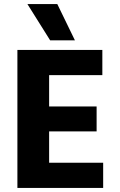

<svg xmlns="http://www.w3.org/2000/svg" viewBox="-20 -918 584 938"><path d="M484 0H65V-674H480V-551H220V-398H452V-276H220V-123H484ZM346 -721H225L114 -898H260Z"/></svg>

Font: Hind Siliguri
Style: Bold
Weight: 700
Designer: Jyotish Sonowal
Foundry: Indian Type Foundry
Version: Version 1.001;PS 1.0;hotconv 1.0.86;makeotf.lib2.5.63406; tt